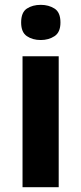

<svg xmlns="http://www.w3.org/2000/svg" viewBox="-20 -781 339 801"><path d="M224.9 -546.4V0H74V-546.4ZM150.1 -760.8Q182.9 -760.8 207.6 -745.2Q232.2 -729.5 232.2 -687.1Q232.2 -646.3 207.6 -630.2Q182.9 -614 150.1 -614Q115.9 -614 92.1 -630.2Q68.2 -646.3 68.2 -687.1Q68.2 -729.5 92.1 -745.2Q115.9 -760.8 150.1 -760.8Z"/></svg>

Font: Noto Sans Meetei Mayek
Style: Regular
Weight: 400
Designer: Monotype Design Team and Neelakash Kshetrimayum
Foundry: Monotype Imaging Inc.
Version: Version 2.002